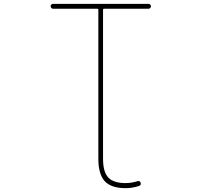

<svg xmlns="http://www.w3.org/2000/svg" viewBox="-20 -773 1040 998"><path d="M632.8 205.1Q558.6 205.1 524.4 168.9Q491.2 131.8 491.2 52.7V-723.6Q491.2 -727.5 486.3 -727.5H255.9Q251 -727.5 247.1 -731.4Q243.2 -735.4 243.2 -740.7Q243.2 -746.1 247.1 -749.5Q251 -752.9 255.9 -752.9H752Q756.8 -752.9 760.7 -749.5Q764.6 -746.1 764.6 -740.7Q764.6 -735.4 760.7 -731.4Q756.8 -727.5 752 -727.5H520.5Q515.6 -727.5 515.6 -723.6V52.7Q515.6 121.1 543 149.9Q570.3 178.7 632.8 178.7Q662.1 178.7 694.3 168.9Q707 165 710.9 176.8Q714.8 189.5 703.1 193.4Q668 205.1 632.8 205.1Z"/></svg>

Font: Rounded-X Mgen+ 1m thin
Style: Regular
Weight: 100
Designer: [Source Han Sans]
Ryoko NISHIZUKA  (kana & ideographs); Paul D. Hunt (Latin, Greek & Cyrillic); Wenlong ZHANG  (bopomofo
Version: Version 1.059.20150602